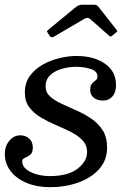

<svg xmlns="http://www.w3.org/2000/svg" viewBox="-20 -764 521 796"><path d="M186 -615 178.5 -627Q174 -632.5 174.8 -634.5Q175.5 -636.5 182 -642L296 -736Q306.5 -744.5 324 -744.5H366.5Q376.5 -744.5 380.5 -742.5Q384.5 -740.5 388 -736L463.5 -640Q466.5 -636.5 466.5 -635Q466.5 -633.5 461.5 -629.5L447 -617.5Q440.5 -612 438.5 -612.2Q436.5 -612.5 431 -617L354 -685Q343 -694.5 329 -685.5L203.5 -612Q193.5 -605.5 186 -615ZM341 -133Q341 -162.5 322.2 -182.2Q303.5 -202 274.2 -216.8Q245 -231.5 212 -245.5Q179 -259.5 149.8 -276.8Q120.5 -294 101.8 -318.8Q83 -343.5 83 -380Q83 -421 104.2 -449.8Q125.5 -478.5 158.5 -496.8Q191.5 -515 228.2 -523.5Q265 -532 296 -532Q369.5 -532 415.2 -500Q461 -468 461 -411Q461 -381 446 -364Q431 -347 407 -347Q383 -347 368.5 -359.2Q354 -371.5 354 -390Q354 -409.5 361.5 -417.8Q369 -426 376.5 -431Q384 -436 384 -446Q384 -469.5 355.8 -478.2Q327.5 -487 296 -487Q264.5 -487 235.5 -478.5Q206.5 -470 187.8 -452Q169 -434 169 -406Q169 -381 187.5 -364.2Q206 -347.5 235 -334Q264 -320.5 296.5 -306.2Q329 -292 358 -272.5Q387 -253 405.5 -224.2Q424 -195.5 424 -152Q424 -100 391.2 -63.2Q358.5 -26.5 304.5 -7.2Q250.5 12 187 12Q132.5 12 90.2 -5.8Q48 -23.5 24 -54.8Q0 -86 0 -126Q0 -158.5 19 -180.8Q38 -203 64 -203Q86.5 -203 101.2 -189.5Q116 -176 116 -152Q116 -130.5 105 -122.2Q94 -114 83 -109.5Q72 -105 72 -95Q72 -76 89 -62.2Q106 -48.5 132.2 -41.2Q158.5 -34 187 -34Q262 -34 301.5 -64.5Q341 -95 341 -133Z"/></svg>

Font: Besley*
Style: Italic
Weight: 400
Italic angle: -13°
Designer: Owen Earl
Foundry: indestructible type*
Version: Version 2.000; ttfautohint (v1.8.3)